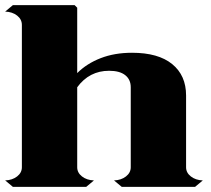

<svg xmlns="http://www.w3.org/2000/svg" viewBox="-30 -726 818 746"><path d="M758 -25 728 0H443L413 -25Q441 -26 459.5 -40.5Q478 -55 478 -76V-387Q478 -417 456.5 -434Q435 -451 394 -451Q317 -451 270 -387V-76Q270 -55 288.5 -40.5Q307 -26 335 -25L305 0H20L-10 -25Q18 -26 36.5 -40.5Q55 -55 55 -76V-629Q55 -651 36.5 -665.5Q18 -680 -10 -681L20 -706H260L270 -696V-442Q307 -479 361 -500Q415 -521 483 -521Q585 -521 639 -477Q693 -433 693 -355V-76Q693 -55 711.5 -40.5Q730 -26 758 -25Z"/></svg>

Font: FFF_Oezguer-Guendem
Style: Bold
Weight: 700
Designer: bBox Type GmbH
Foundry: bBox Type GmbH
Version: Version 1.004